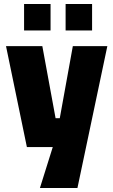

<svg xmlns="http://www.w3.org/2000/svg" viewBox="-20 -733 564 957"><path d="M179 204 243 0H114L10 -503H191L257 -144H278L343 -503H515L366 204ZM307 -581V-713H439V-581ZM100 -581V-713H232V-581Z"/></svg>

Font: Cairo Play Black
Style: Regular
Weight: 900
Version: Version 3.119